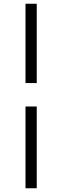

<svg xmlns="http://www.w3.org/2000/svg" viewBox="-20 -767 327 1024"><path d="M116 237V-199H176V237ZM176 -324H116V-747H176Z"/></svg>

Font: Source Serif 4 SmText
Style: Italic
Weight: 400
Italic angle: -12°
Designer: Frank Grießhammer
Foundry: Adobe
Version: Version 4.005;hotconv 1.1.0;makeotfexe 2.6.0